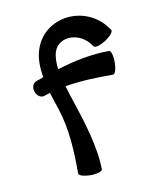

<svg xmlns="http://www.w3.org/2000/svg" viewBox="-159 -957 901 1079"><g transform="rotate(-20 291.5 -417.0)"><path d="M104 -487C116 -489 127 -490 138 -492C142 -459 147 -425 152 -393C171 -267 154 -138 132 -12C130 0 158 14 195 21C231 27 263 23 265 12C286 -109 266 -268 245 -407C241 -436 236 -466 233 -497C324 -497 416 -483 507 -467C518 -465 533 -493 539 -530C546 -566 542 -598 530 -600C430 -617 328 -614 227 -601C229 -638 235 -672 249 -698C290 -776 415 -758 458 -654C463 -643 494 -646 529 -660C563 -675 587 -695 583 -706C505 -893 253 -910 165 -742C141 -697 133 -644 133 -588C118 -585 103 -582 88 -580C67 -576 54 -552 59 -527C63 -501 84 -483 104 -487Z"/></g></svg>

Font: Nupuram Expanded Bold
Style: Regular
Weight: 700
Width: 7
Designer: Santhosh Thottingal (santhosh.thottingal@gmail.com)
Foundry: SMC
Version: Version 1.000